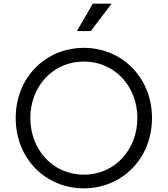

<svg xmlns="http://www.w3.org/2000/svg" viewBox="-20 -1019 918 1051"><path d="M439 12C646 12 812 -149 812 -373C812 -596 646 -757 439 -757C232 -757 66 -597 66 -373C66 -148 232 12 439 12ZM146 -373C146 -542 266 -682 439 -682C612 -682 732 -542 732 -373C732 -202 611 -63 439 -63C267 -63 146 -202 146 -373ZM401 -849H477L591 -999H488Z"/></svg>

Font: Mluvka
Style: Regular
Weight: 400
Designer: Modified by Jiří Krblich, Original typeface by Gumpita Rahayu
Foundry: Gumpita Rahayu & Jiří Krblich
Version: Version 2.000;Glyphs 3.1.1 (3134)